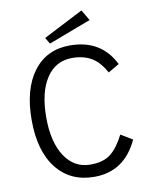

<svg xmlns="http://www.w3.org/2000/svg" viewBox="-95 -939 796 1024"><g transform="rotate(-10 302.5 -427.0)"><path d="M222 -725 202 -759 418 -870 452 -812ZM333 16Q203 16 129 -78Q55 -172 55 -339Q55 -507 126.5 -602Q198 -697 324 -697Q493 -697 564 -554L504 -519Q472 -578 429 -603.5Q386 -629 324 -629Q235 -629 184.5 -552.5Q134 -476 134 -340Q134 -206 185 -129Q236 -52 323 -52Q394 -52 433.5 -83.5Q473 -115 507 -182L570 -144Q496 16 333 16Z"/></g></svg>

Font: Didact Gothic
Style: Regular
Weight: 400
Designer: Daniel Johnson
Foundry: Daniel Johnson
Version: Version 2.101;PS 002.101;hotconv 1.0.88;makeotf.lib2.5.64775